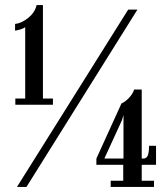

<svg xmlns="http://www.w3.org/2000/svg" viewBox="-20 -738 665 758"><path d="M40.5 -324.5V-349H79.5V-631Q75 -626.5 61.8 -622.2Q48.5 -618 39.5 -617V-643.5Q65 -646 91.5 -667.5Q118 -689 124.5 -718H149.5V-349H189V-324.5ZM47 0 486 -700H522.5L84.5 0ZM417 0V-24.5H466.5V-87.5H360.5V-112L459.5 -329.5Q474.5 -336 489.2 -351.5Q504 -367 509.5 -384.5H539.5V-112H546Q559 -112 563.8 -125.2Q568.5 -138.5 568.5 -162.5H596V-87.5H539.5V-24.5H588V0ZM467.5 -284 461.5 -263.5 392 -112H467.5Z"/></svg>

Font: Imbue 10pt
Style: Regular
Weight: 400
Designer: Tyler Finck
Foundry: Etcetera Type Company
Version: Version 1.102; ttfautohint (v1.8.3)